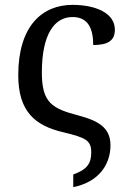

<svg xmlns="http://www.w3.org/2000/svg" viewBox="-20 -566 513 789"><path d="M281 203C386 182 434 110 434 31C434 -42 383 -70 304 -91C194 -120 152 -143 152 -268C152 -426 204 -496 278 -496C345 -496 363 -444 363 -381C422 -381 452 -398 452 -444C452 -513 372 -546 278 -546C154 -546 55 -460 55 -257C55 -108 124 -50 238 -23C334 0 355 11 355 61C355 105 338 131 281 151Z"/></svg>

Font: Noto Serif Thai
Style: Regular
Weight: 400
Designer: Monotype Design Team
Foundry: Monotype Imaging Inc.
Version: Version 1.901